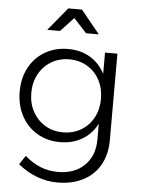

<svg xmlns="http://www.w3.org/2000/svg" viewBox="-61 -792 758 1035"><g transform="rotate(5 317.5 -274.0)"><path d="M551 -524V-55Q551 21 519 78Q487 135 427.5 165.5Q368 196 290 196Q174 196 75 116L107 68Q147 103 191 121Q235 139 287 139Q377 139 430.5 86.5Q484 34 484 -54V-139Q456 -84 404 -53Q352 -22 284 -22Q214 -22 159.5 -54.5Q105 -87 74.5 -144.5Q44 -202 44 -275Q44 -348 74.5 -405Q105 -462 160 -494Q215 -526 285 -526Q353 -526 404 -495.5Q455 -465 484 -409V-524ZM484 -273Q484 -330 460 -375Q436 -420 393 -445.5Q350 -471 296 -471Q242 -471 199 -445.5Q156 -420 131.5 -375Q107 -330 107 -273Q107 -216 131.5 -171.5Q156 -127 198.5 -101.5Q241 -76 296 -76Q350 -76 393 -101.5Q436 -127 460 -172Q484 -217 484 -273ZM442 -619H373L303 -695L232 -619H163L266 -744H340Z"/></g></svg>

Font: Gontserrat Light
Style: Regular
Weight: 300
Designer: Julieta Ulanovsky
Foundry: Julieta Ulanovsky
Version: Version 6.001